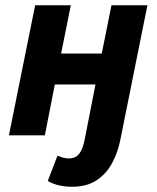

<svg xmlns="http://www.w3.org/2000/svg" viewBox="-20 -516 598 732"><path d="M255 196Q230 196 206.5 191Q183 186 162 174L199 78Q210 82 220.5 85Q231 88 243 88Q269 88 283 69Q297 50 304 10L344 -194H189L151 0H14L114 -496H250L213 -312H368L405 -496H542L439 16Q429 66 407 106.5Q385 147 348 171.5Q311 196 255 196Z"/></svg>

Font: Source Sans 3
Style: Bold Italic
Weight: 700
Italic angle: -11°
Designer: Paul D. Hunt
Foundry: Adobe
Version: Version 3.052;hotconv 1.1.0;makeotfexe 2.6.0